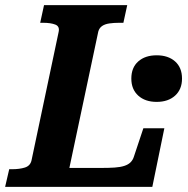

<svg xmlns="http://www.w3.org/2000/svg" viewBox="-48 -730 735 750"><path d="M449 -710 434 -641H418Q397 -641 379.5 -638.5Q362 -636 351 -628.5Q340 -621 336 -607L223 -74H347Q378 -74 400 -75.5Q422 -77 437.5 -82Q453 -87 462 -96Q471 -105 475 -118L512 -229H594L547 0H-28L-12 -69H-1Q28 -69 49 -75.5Q70 -82 75 -103L181 -605Q186 -627 168 -634Q150 -641 120 -641H109L124 -710ZM663 -423Q663 -381 636 -356.5Q609 -332 564 -332Q519 -332 492 -356.5Q465 -381 465 -423Q465 -466 492 -490Q519 -514 564 -514Q609 -514 636 -490Q663 -466 663 -423Z"/></svg>

Font: Roboto Serif 20pt SemiBold
Style: Italic
Weight: 600
Italic angle: -10°
Version: Version 1.007